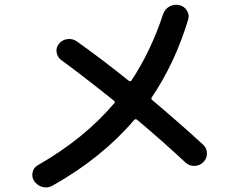

<svg xmlns="http://www.w3.org/2000/svg" viewBox="-20 -777 1040 828"><path d="M206 24Q186 35 164 29.5Q142 24 128 5Q116 -13 120.5 -34Q125 -55 144 -65Q343 -179 473 -332Q478 -337 471 -343Q331 -455 244 -518Q227 -531 224 -552Q221 -573 235 -589Q249 -606 271.5 -608.5Q294 -611 312 -598Q419 -522 535 -429Q542 -424 547 -430Q631 -557 683 -715Q690 -737 710 -748.5Q730 -760 753 -755Q775 -750 786.5 -731Q798 -712 791 -691Q734 -504 635 -358Q630 -351 636 -346Q765 -237 856 -153Q872 -138 872.5 -116Q873 -94 857 -78Q841 -62 818.5 -61.5Q796 -61 780 -76Q679 -170 572 -260Q564 -266 559 -260Q419 -96 206 24Z"/></svg>

Font: Rounded Mplus 1c Medium
Style: Regular
Weight: 500
Version: Version 1.059.20150529